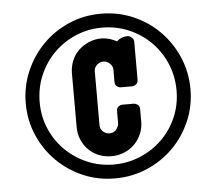

<svg xmlns="http://www.w3.org/2000/svg" viewBox="-49 -766 860 770"><g transform="rotate(-5 381.0 -380.5)"><path d="M109 -379Q109 -322 130.5 -272Q152 -222 189.5 -185Q227 -148 277 -126.5Q327 -105 384 -105Q441 -105 491.5 -126.5Q542 -148 579.5 -185Q617 -222 638.5 -272Q660 -322 660 -379Q660 -437 638.5 -487.5Q617 -538 579.5 -575.5Q542 -613 491.5 -634.5Q441 -656 384 -656Q327 -656 277 -634.5Q227 -613 189.5 -575.5Q152 -538 130.5 -487.5Q109 -437 109 -379ZM53 -379Q53 -448 79 -508.5Q105 -569 150 -614.5Q195 -660 255 -686Q315 -712 384 -712Q453 -712 513.5 -686Q574 -660 619 -614.5Q664 -569 690 -508.5Q716 -448 716 -379Q716 -311 690 -251Q664 -191 619 -146Q574 -101 513.5 -75Q453 -49 384 -49Q315 -49 255 -75Q195 -101 150 -146Q105 -191 79 -251Q53 -311 53 -379ZM439 -341H483Q492 -341 500 -335Q508 -329 508 -316V-268Q508 -241 498 -217.5Q488 -194 470.5 -176.5Q453 -159 429 -149Q405 -139 378 -139Q350 -139 326.5 -148.5Q303 -158 285.5 -175.5Q268 -193 258 -216.5Q248 -240 248 -268V-484Q248 -511 258 -535Q268 -559 286 -576Q304 -593 327.5 -603Q351 -613 378 -613Q393 -613 409 -608.5Q425 -604 439 -596Q458 -613 483 -613Q492 -613 500 -605.5Q508 -598 508 -588V-435Q508 -423 500 -417Q492 -411 483 -411H439Q430 -411 422.5 -417Q415 -423 415 -435V-484Q415 -498 403.5 -509Q392 -520 378 -520Q363 -520 351.5 -509.5Q340 -499 340 -484V-268Q340 -252 351 -241.5Q362 -231 378 -231Q391 -231 402 -240Q407 -246 411 -253.5Q415 -261 415 -268V-316Q415 -329 422.5 -335Q430 -341 439 -341Z"/></g></svg>

Font: Kanalisirung
Style: Regular
Weight: 500
Designer: Peter Wiegel
Foundry: Peter Wiegel
Version: 1.000